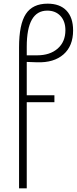

<svg xmlns="http://www.w3.org/2000/svg" viewBox="-20 -764 419 1048"><path d="M240 -744Q307 -744 343 -706Q379 -668 379 -598Q379 -513 326.5 -467Q274 -421 182 -424L126 -426V-244H277V-206H126V264H84V-506Q84 -631 121 -687.5Q158 -744 240 -744ZM337 -599Q337 -648 310 -677Q283 -706 238 -706Q126 -706 126 -509V-462H182Q253 -462 295 -499Q337 -536 337 -599Z"/></svg>

Font: Bellota Light
Style: Regular
Weight: 300
Designer: Kemie Guaida
Foundry: Kemie Guaida
Version: Version 4.001